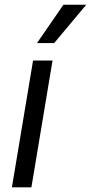

<svg xmlns="http://www.w3.org/2000/svg" viewBox="-20 -806 391 826"><path d="M31.2 0H115.1L206 -545.5H122.2ZM139.2 -620.7H213.1L350.9 -785.5H252.8Z"/></svg>

Font: Margiela Sans
Style: Italic
Weight: 400
Italic angle: -9.39999°
Designer: Stefan Endress, Andreas Faust
Version: Version 1.100;FEAKit 1.0